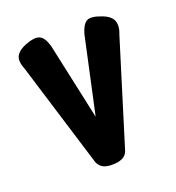

<svg xmlns="http://www.w3.org/2000/svg" viewBox="-99 -570 608 662"><g transform="rotate(-20 205.0 -238.5)"><path d="M205 12Q185 13 171 6.5Q157 0 150 -17L31 -404Q18 -436 29 -453.5Q40 -471 68 -481Q100 -493 117 -486Q134 -479 144 -445L205 -163L266 -444Q275 -476 290.5 -485.5Q306 -495 343 -481Q376 -469 383 -448.5Q390 -428 378 -399L260 -17Q254 -1 239.5 5.5Q225 12 205 12Z"/></g></svg>

Font: Fredoka Condensed Medium
Style: Regular
Weight: 500
Width: 3
Designer: Ben Nathan
Foundry: Milena B. Brandão, Ben Nathan
Version: Version 2.001